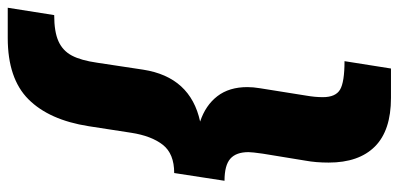

<svg xmlns="http://www.w3.org/2000/svg" viewBox="-287 -625 1030 496"><g transform="rotate(-90 228.0 -377.0)"><path d="M456 -872 437 -752Q394 -752 369.5 -741Q345 -730 332.5 -706.5Q320 -683 314 -641L296 -522Q277 -400 162 -375Q204 -361 227.5 -330.5Q251 -300 251 -253Q251 -238 248 -220L229 -101Q225 -78 225 -58Q225 -25 244.5 -13.5Q264 -2 318 -2L299 118H223Q139 118 97.5 76.5Q56 35 56 -43Q56 -76 61 -103L79 -213Q83 -241 83 -250Q83 -282 66 -297Q49 -312 9 -312L29 -442Q79 -442 102 -471.5Q125 -501 133 -553L150 -663Q166 -765 219.5 -818.5Q273 -872 378 -872Z"/></g></svg>

Font: Bitter Pro Black
Style: Italic
Weight: 900
Italic angle: -9°
Designer: Sol Matas, and Bitter project Authors
Foundry: Sol Matas
Version: Version 1.010